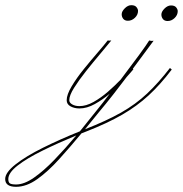

<svg xmlns="http://www.w3.org/2000/svg" viewBox="-326 -409 705 740"><path d="M167 -329Q155 -329 149 -336.5Q143 -344 143 -354Q143 -365 155 -377Q167 -389 180 -389Q194 -389 200 -381.5Q206 -374 206 -367Q206 -352 194 -340.5Q182 -329 167 -329ZM320 -328Q308 -328 302 -335.5Q296 -343 296 -353Q296 -364 308 -376Q320 -388 333 -388Q347 -388 353 -380.5Q359 -373 359 -366Q359 -351 347 -339.5Q335 -328 320 -328ZM-20 9Q-39 9 -54 1Q-69 -7 -69 -23Q-69 -44 -50 -76Q-31 -108 -3.5 -142Q24 -176 50 -206Q76 -236 89 -253Q94 -252 103 -253Q86 -232 59 -200Q32 -168 5 -134Q-22 -100 -40.5 -70.5Q-59 -41 -59 -23Q-59 -13 -47.5 -6.5Q-36 0 -20 0Q6 0 34.5 -16Q63 -32 90 -55.5Q117 -79 139 -102Q180 -156 210 -197Q240 -238 249 -253Q254 -252 256.5 -251.5Q259 -251 266 -252Q249 -229 229 -202Q209 -175 186 -144L188 -142Q184 -137 177.5 -129.5Q171 -122 162 -112Q138 -80 111 -45.5Q84 -11 53 26Q40 42 27 58Q14 74 1 90L2 89Q84 57 140.5 25Q197 -7 241 -48.5Q285 -90 329 -147L336 -141Q292 -83 247 -41.5Q202 0 145 33Q88 66 6 98Q-3 102 -12 105Q-56 158 -98.5 205Q-141 252 -182.5 281.5Q-224 311 -264 311Q-306 311 -306 281Q-306 256 -266 224.5Q-226 193 -160.5 160.5Q-95 128 -18 97Q-3 78 12.5 59Q28 40 43 21Q70 -12 97 -48Q70 -25 39.5 -8Q9 9 -20 9ZM-294 281Q-294 294 -287.5 298Q-281 302 -264 302Q-233 302 -195.5 276Q-158 250 -116.5 207Q-75 164 -32 113Q-102 142 -162 171.5Q-222 201 -258 229Q-294 257 -294 281Z"/></svg>

Font: Kapakana Light
Style: Regular
Weight: 300
Designer: Kyosuke Nagai
Version: Version 1.000